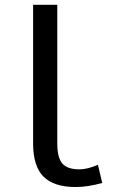

<svg xmlns="http://www.w3.org/2000/svg" viewBox="-20 -752 492 784"><path d="M289.1 11.7Q200.2 11.7 157.7 -30.8Q115.2 -73.2 115.2 -166V-732.4H213.9V-166Q213.9 -108.4 234.4 -84.5Q254.9 -60.5 304.7 -60.5Q336.9 -60.5 379.9 -79.1L397.5 -4.9Q337.9 11.7 289.1 11.7Z"/></svg>

Font: Gen Shin Gothic Regular
Style: Regular
Weight: 400
Designer: [Source Han Sans]
Ryoko NISHIZUKA  (kana & ideographs); Paul D. Hunt (Latin, Greek & Cyrillic); Wenlong ZHANG  (bopomofo
Version: Version 1.002.20150607